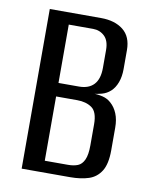

<svg xmlns="http://www.w3.org/2000/svg" viewBox="-71 -645 553 700"><g transform="rotate(10 205.0 -295.5)"><path d="M57 0V-591H247Q298 -591 329 -566.5Q360 -542 360 -492V-422Q360 -394 352 -372.5Q344 -351 330 -338Q316 -325 297.5 -320Q279 -315 265 -314V-315Q284 -315 302 -310.5Q320 -306 333 -294Q349 -280 358 -258Q367 -236 367 -206V-122Q367 -72 350.5 -45.5Q334 -19 305 -9.5Q276 0 236 0ZM135 -43H221Q242 -43 257 -49Q272 -55 280.5 -73.5Q289 -92 289 -127V-205Q289 -251 267.5 -266Q246 -281 213 -281H135ZM135 -331H211Q247 -331 266 -351.5Q285 -372 285 -413V-479Q285 -514 267.5 -530.5Q250 -547 225 -547H135Z"/></g></svg>

Font: Alumni Sans Medium
Style: Regular
Weight: 500
Designer: Robert E. Leuschke
Foundry: Robert E. Leuschke
Version: Version 1.018